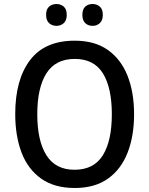

<svg xmlns="http://www.w3.org/2000/svg" viewBox="-20 -928 744 958"><path d="M649 -358Q649 -249 616.5 -166Q584 -83 518.5 -36.5Q453 10 353 10Q251 10 185 -37Q119 -84 87.5 -167Q56 -250 56 -359Q56 -530 129.5 -627.5Q203 -725 353 -725Q453 -725 518.5 -678.5Q584 -632 616.5 -549.5Q649 -467 649 -358ZM166 -358Q166 -226 211.5 -153.5Q257 -81 352 -81Q448 -81 493 -153Q538 -225 538 -358Q538 -490 493.5 -562Q449 -634 353 -634Q257 -634 211.5 -562Q166 -490 166 -358ZM210 -854Q210 -882 225 -895Q240 -908 262 -908Q283 -908 298 -895Q313 -882 313 -854Q313 -826 298 -812.5Q283 -799 262 -799Q240 -799 225 -812.5Q210 -826 210 -854ZM391 -854Q391 -882 405.5 -895Q420 -908 442 -908Q463 -908 478 -895Q493 -882 493 -854Q493 -826 478 -812.5Q463 -799 442 -799Q420 -799 405.5 -812.5Q391 -826 391 -854Z"/></svg>

Font: Noto Sans Kannada SemiCondensed Medium
Style: Regular
Weight: 500
Width: 4
Designer: Jelle Bosma - Monotype Design Team
Foundry: Monotype Imaging Inc.
Version: Version 2.005; ttfautohint (v1.8.4.7-5d5b)